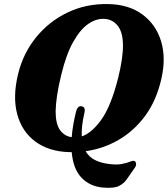

<svg xmlns="http://www.w3.org/2000/svg" viewBox="-20 -734 825 944"><path d="M513 -714Q613.5 -712 680 -663Q746.5 -614 771.8 -531.8Q797 -449.5 773.5 -347Q749.5 -240.5 694.5 -165.5Q639.5 -90.5 563.5 -46.5Q487.5 -2.5 401 9.5Q417.5 37.5 445.5 52Q473.5 66.5 510.5 71.5Q551.5 77.5 577.8 72.5Q604 67.5 618.8 61.2Q633.5 55 640.5 57.5Q647 59.5 648.8 69.5Q650.5 79.5 644 89L601.5 150Q589 168 564.5 180.5Q540 193 484.5 188Q421.5 182 380.8 139.8Q340 97.5 332.5 14Q326.5 14 320.5 14Q220 11 154 -37.8Q88 -86.5 64.8 -172Q41.5 -257.5 69 -370Q93.5 -471.5 157 -550Q220.5 -628.5 312 -672.5Q403.5 -716.5 513 -714ZM354.5 -187.5Q357.5 -199.5 364.2 -206.5Q371 -213.5 381.5 -211.5Q402 -207.5 395 -179Q379.5 -112 382 -63.5Q430 -79 477.8 -145Q525.5 -211 561 -351Q573.5 -402 579.2 -442Q585 -482 584.5 -512.5Q584 -575.5 559.2 -606.8Q534.5 -638 496.5 -641Q456.5 -644.5 416.2 -618Q376 -591.5 340.8 -529.5Q305.5 -467.5 281 -365.5Q267 -308 260.5 -263.8Q254 -219.5 253.5 -186.5Q253.5 -125 275 -94.8Q296.5 -64.5 332.5 -59.5Q337 -118 354.5 -187.5Z"/></svg>

Font: Fraunces 9pt S050
Style: Bold Italic
Weight: 700
Italic angle: -16°
Version: Version 1.000; ttfautohint (v1.8.3)